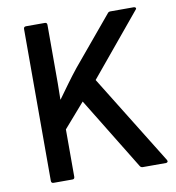

<svg xmlns="http://www.w3.org/2000/svg" viewBox="-76 -723 726 791"><g transform="rotate(-10 287.5 -327.5)"><path d="M85 0Q75 0 75 -10V-645Q75 -655 85 -655H164Q173 -655 173 -645V-463Q173 -433 173 -399Q173 -365 172 -333H173Q194 -362 215 -391Q236 -420 260 -450L426 -649Q430 -655 438 -655H535Q541 -655 543.5 -651.5Q546 -648 541 -643L329 -387L561 -12Q564 -7 562 -3.5Q560 0 555 0H458Q450 0 446 -7L261 -309L173 -208V-10Q173 0 164 0Z"/></g></svg>

Font: Sofia Sans Semi Condensed SemiBold
Style: Regular
Weight: 600
Designer: Botio Nikoltchev, Ani Petrova
Foundry: lettersoup
Version: Version 4.100